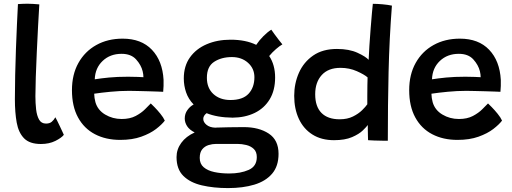

<svg xmlns="http://www.w3.org/2000/svg" viewBox="-20 -736 2684 1006"><path d="M314.5 -29.5Q302 -13.5 269.8 2.5Q237.5 18.5 194.5 18.5Q135.5 18.5 106.2 -11.2Q77 -41 67.5 -93.8Q58 -146.5 58 -216Q58 -274.5 59.5 -342.5Q61 -410.5 63.5 -478.8Q66 -547 68.8 -608Q71.5 -669 74 -714.5Q101.5 -716.5 124 -716.5Q139 -716.5 154 -715.5Q169 -714.5 186 -713Q183 -665 179.5 -599Q176 -533 172.8 -463.2Q169.5 -393.5 167.5 -332Q165.5 -270.5 165.5 -232Q165.5 -196 169.2 -163Q173 -130 184.8 -109.2Q196.5 -88.5 221 -88.5Q240 -88.5 251 -97.8Q262 -107 270 -121.5Q273 -117 279.5 -103.8Q286 -90.5 293.5 -74.8Q301 -59 307 -46Q313 -33 314.5 -29.5Z M843.5 -104Q828.5 -84 797.8 -60.2Q767 -36.5 720.2 -19.8Q673.5 -3 610 -3Q534.5 -3 477.5 -32.8Q420.5 -62.5 388.8 -120.8Q357 -179 357 -263.5Q357 -345.5 390.8 -406Q424.5 -466.5 484.5 -500Q544.5 -533.5 622.5 -533.5Q720.5 -533.5 776 -475.2Q831.5 -417 837 -317.5Q838 -285 835 -255Q828 -255.5 806.2 -256.2Q784.5 -257 756.2 -257.8Q728 -258.5 701 -259.2Q674 -260 656.5 -260Q608 -260 559 -255.2Q510 -250.5 473.5 -245Q474 -222.5 480 -200.5Q492 -159 531 -135.8Q570 -112.5 617.5 -112.5Q660.5 -112.5 690.5 -128.2Q720.5 -144 739.8 -163.5Q759 -183 770 -194Q774 -190.5 789.2 -175Q804.5 -159.5 820.5 -139.8Q836.5 -120 843.5 -104ZM476.5 -320.5Q508 -325.5 551.2 -329.8Q594.5 -334 651 -334Q680 -334 701.2 -333Q722.5 -332 731.5 -331.5Q731.5 -346 727.5 -362.5Q719.5 -395.5 693 -424.8Q666.5 -454 617 -454Q557 -454 517.8 -416.8Q478.5 -379.5 476.5 -320.5Z M1199 -119.5Q1157.5 -120 1123.5 -126Q1089.5 -132 1062.5 -143Q1045 -130 1045 -113Q1045 -96 1062 -82Q1079 -68 1108.5 -67Q1110.5 -67 1112.5 -67.5Q1143.5 -68.5 1179.5 -69.2Q1215.5 -70 1257 -70Q1336.5 -70 1388 -36.2Q1439.5 -2.5 1439.5 70Q1439.5 134.5 1405.8 174Q1372 213.5 1312.5 231.5Q1253 249.5 1174.5 249.5Q1099 249.5 1037.8 235.2Q976.5 221 940.8 185.8Q905 150.5 905 87Q905 46.5 929.8 12.5Q954.5 -21.5 1000 -42Q972.5 -56 960.2 -75.2Q948 -94.5 948 -115Q948 -140 961.8 -159.2Q975.5 -178.5 994.5 -188.5Q967 -217 955 -252.2Q943 -287.5 943 -325Q943 -390 975.2 -435.2Q1007.5 -480.5 1063 -504.2Q1118.5 -528 1188 -528Q1267.5 -528 1322.5 -501Q1338 -524.5 1360 -546.5Q1382 -568.5 1401.5 -580.5Q1407 -572 1418 -557.2Q1429 -542.5 1440.5 -527.2Q1452 -512 1459.5 -503.5Q1446 -496 1426 -478.8Q1406 -461.5 1390.5 -442.5Q1421.5 -396 1421.5 -330Q1421.5 -262.5 1393 -215.5Q1364.5 -168.5 1314.2 -144.2Q1264 -120 1199 -119.5ZM1187.5 -212Q1252 -212 1282.5 -245Q1313 -278 1313 -331.5Q1313 -377 1279.5 -407Q1246 -437 1195 -437Q1140.5 -437 1102.2 -412.2Q1064 -387.5 1064 -328.5Q1064 -274.5 1098.2 -243.2Q1132.5 -212 1187.5 -212ZM1181 173Q1240.5 173 1283 154.2Q1325.5 135.5 1325.5 87Q1325.5 59.5 1309.8 44.5Q1294 29.5 1270.5 23.8Q1247 18 1224 18H1113Q1092.5 18 1072.5 24.2Q1052.5 30.5 1039.5 46.5Q1026.5 62.5 1026.5 91.5Q1026.5 122.5 1047.2 140.2Q1068 158 1103 165.5Q1138 173 1181 173Z M1908.5 -1.5Q1908 -9.5 1907.8 -25.2Q1907.5 -41 1907.2 -56.8Q1907 -72.5 1907 -81Q1901 -72 1881.2 -52.8Q1861.5 -33.5 1824.5 -17.5Q1787.5 -1.5 1730 -1.5Q1664 -1.5 1617.2 -31Q1570.5 -60.5 1546 -113Q1521.5 -165.5 1521.5 -234Q1521.5 -298.5 1546.2 -354.5Q1571 -410.5 1620.8 -445Q1670.5 -479.5 1745.5 -479.5Q1809.5 -479.5 1853 -459.5Q1896.5 -439.5 1911.5 -422.5Q1912.5 -452 1915.5 -496.2Q1918.5 -540.5 1922 -586.5Q1925.5 -632.5 1928.8 -668Q1932 -703.5 1933.5 -716Q1956 -716 1984.2 -713.5Q2012.5 -711 2033.5 -706.5Q2020 -532 2016 -358.8Q2012 -185.5 2012 1.5Q2003 1.5 1982.5 1.2Q1962 1 1940.8 0.2Q1919.5 -0.5 1908.5 -1.5ZM1759.5 -111Q1800 -111 1829.2 -125.5Q1858.5 -140 1877.2 -158.5Q1896 -177 1904.5 -189.5Q1904.5 -204.5 1904.5 -233.2Q1904.5 -262 1905 -289.8Q1905.5 -317.5 1906 -330.5Q1889 -345.5 1849.8 -363Q1810.5 -380.5 1764 -380.5Q1700 -380.5 1665.8 -342.8Q1631.5 -305 1631.5 -242Q1631.5 -177.5 1664.5 -144.2Q1697.5 -111 1759.5 -111Z M2610.5 -104Q2595.5 -84 2564.8 -60.2Q2534 -36.5 2487.2 -19.8Q2440.5 -3 2377 -3Q2301.5 -3 2244.5 -32.8Q2187.5 -62.5 2155.8 -120.8Q2124 -179 2124 -263.5Q2124 -345.5 2157.8 -406Q2191.5 -466.5 2251.5 -500Q2311.5 -533.5 2389.5 -533.5Q2487.5 -533.5 2543 -475.2Q2598.5 -417 2604 -317.5Q2605 -285 2602 -255Q2595 -255.5 2573.2 -256.2Q2551.5 -257 2523.2 -257.8Q2495 -258.5 2468 -259.2Q2441 -260 2423.5 -260Q2375 -260 2326 -255.2Q2277 -250.5 2240.5 -245Q2241 -222.5 2247 -200.5Q2259 -159 2298 -135.8Q2337 -112.5 2384.5 -112.5Q2427.5 -112.5 2457.5 -128.2Q2487.5 -144 2506.8 -163.5Q2526 -183 2537 -194Q2541 -190.5 2556.2 -175Q2571.5 -159.5 2587.5 -139.8Q2603.5 -120 2610.5 -104ZM2243.5 -320.5Q2275 -325.5 2318.2 -329.8Q2361.5 -334 2418 -334Q2447 -334 2468.2 -333Q2489.5 -332 2498.5 -331.5Q2498.5 -346 2494.5 -362.5Q2486.5 -395.5 2460 -424.8Q2433.5 -454 2384 -454Q2324 -454 2284.8 -416.8Q2245.5 -379.5 2243.5 -320.5Z"/></svg>

Font: Grandstander Medium
Style: Regular
Weight: 500
Designer: Tyler Finck
Foundry: Etcetera Type Co
Version: Version 1.200; ttfautohint (v1.8.3)